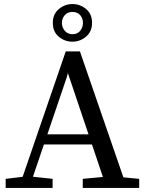

<svg xmlns="http://www.w3.org/2000/svg" viewBox="-20 -929 720 949"><path d="M8 0V-45L108 -57H129L240 -45V0ZM73 0 305 -675H375L608 0H507L308 -590H321L310 -547L124 0ZM181 -215V-265H471V-215ZM389 0V-45L517 -57H541L668 -45V0ZM338 -723Q300 -723 270.5 -747.5Q241 -772 241 -816Q241 -859 270.5 -884Q300 -909 338 -909Q376 -909 405.5 -884.5Q435 -860 435 -816Q435 -773 405.5 -748Q376 -723 338 -723ZM338 -760Q363 -760 376.5 -777Q390 -794 390 -816Q390 -838 376.5 -854Q363 -870 338 -870Q314 -870 300 -854Q286 -838 286 -816Q286 -794 300 -777Q314 -760 338 -760Z"/></svg>

Font: Source Serif 4 18pt
Style: Regular
Weight: 400
Designer: Frank Grießhammer
Foundry: Adobe Systems Incorporated
Version: Version 4.004;hotconv 1.0.116;makeotfexe 2.5.65601